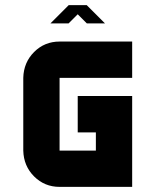

<svg xmlns="http://www.w3.org/2000/svg" viewBox="-20 -729 606 749"><path d="M176.8 -637.7 247.6 -708.5V-709H318.8V-708.5L389.6 -637.7H318.8L283.2 -673.3L247.6 -637.7ZM212.4 -425.3V-141.6H354V-212.4H283.2V-354.5H495.6V0H212.4Q153.8 0 113 -40.8Q72.3 -81.5 70.8 -141.6V-425.3Q72.3 -485.4 113 -526.1Q153.8 -566.9 212.4 -566.9H495.6V-425.3Z"/></svg>

Font: Blazma
Style: Regular
Weight: 400
Designer: GGBotNet
Version: 1.00